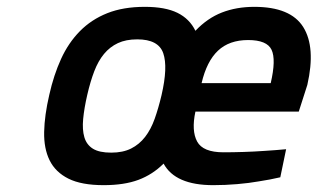

<svg xmlns="http://www.w3.org/2000/svg" viewBox="-20 -530 928 561"><path d="M633 -85Q660 -85 691.5 -86Q723 -87 751 -89Q784 -91 816 -94L799 -12Q769 -5 736 0Q708 5 673 8Q638 11 603 11Q492 11 458 -52Q426 -20 384.5 -4.5Q343 11 283 11Q218 11 180 -8Q142 -27 125 -61.5Q108 -96 109 -144.5Q110 -193 124 -253Q137 -311 158.5 -358Q180 -405 213.5 -439Q247 -473 293.5 -491.5Q340 -510 403 -510Q463 -510 498.5 -492.5Q534 -475 551 -440Q586 -477 628.5 -493.5Q671 -510 723 -510Q829 -510 866 -451Q903 -392 878 -282L853 -204H551Q539 -148 556 -116.5Q573 -85 633 -85ZM305 -84Q339 -84 363 -96Q387 -108 404 -130Q421 -152 432 -183Q443 -214 452 -252Q471 -334 457 -374.5Q443 -415 381 -415Q348 -415 324.5 -404Q301 -393 284 -372.5Q267 -352 255.5 -322Q244 -292 235 -253Q226 -214 223 -182.5Q220 -151 226.5 -129Q233 -107 251.5 -95.5Q270 -84 305 -84ZM771 -287Q787 -356 773.5 -384.5Q760 -413 705 -413Q650 -413 617 -382Q584 -351 569 -287Z"/></svg>

Font: Panefresco 750wt
Style: Italic
Weight: 750
Foundry: Campivisivi & Chank Co
Version: Version 1.000